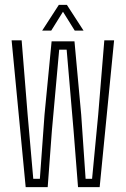

<svg xmlns="http://www.w3.org/2000/svg" viewBox="-20 -765 514 785"><path d="M85 0 27.5 -600H68.5L93 -296L116 -34H143L162 -296L191 -596H284.5L312 -296L330 -34H356.5L381.5 -296L406.5 -600H446.5L387.5 0H299L281 -229L252.5 -562H222L192 -229L175 0ZM152.5 -640 220.5 -745H253.5L321.5 -640H285.5L237.5 -717L189.5 -640Z"/></svg>

Font: Big Shoulders Text SC Thin
Style: Regular
Weight: 100
Designer: Patric King
Foundry: XO Type Co
Version: Version 2.002